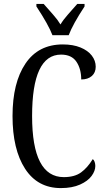

<svg xmlns="http://www.w3.org/2000/svg" viewBox="-20 -951 538 981"><path d="M44 -358Q44 -528 110 -626Q176 -724 301 -724Q353 -724 391 -708.5Q429 -693 449 -667Q469 -641 469 -610Q469 -580 449 -562.5Q429 -545 395 -545Q395 -599 370.5 -635.5Q346 -672 292 -672Q144 -672 144 -358Q144 -46 306 -46Q361 -46 394 -70Q427 -94 454 -138Q460 -134 463.5 -124Q467 -114 467 -103Q467 -78 448 -52Q429 -26 389 -8Q349 10 291 10Q172 10 108 -89Q44 -188 44 -358ZM166 -918V-931H203L227 -904Q230 -900 252 -875.5Q274 -851 289 -826Q304 -851 326 -875.5Q348 -900 351 -904L375 -931H412V-918Q352 -827 331 -771H248Q228 -824 166 -918Z"/></svg>

Font: Noto Serif Cond
Style: Regular
Weight: 400
Width: 3
Designer: Monotype Design Team
Foundry: Monotype Imaging Inc.
Version: Version 1.001